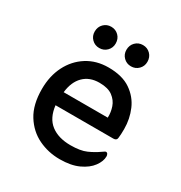

<svg xmlns="http://www.w3.org/2000/svg" viewBox="-130 -608 672 713"><g transform="rotate(30 206.0 -252.0)"><path d="M100 -467Q100 -487 113 -500Q126 -513 145 -513Q164 -513 177 -500Q190 -487 190 -467Q190 -448 177 -435Q164 -422 145 -422Q126 -422 113 -435Q100 -448 100 -467ZM236 -467Q236 -487 249 -500Q262 -513 281 -513Q300 -513 313 -500Q326 -487 326 -467Q326 -448 313 -435Q300 -422 281 -422Q262 -422 249 -435Q236 -448 236 -467ZM111 -157Q117 -105 149 -80.5Q181 -56 233 -56Q275 -56 300 -67Q325 -78 346 -93Q350 -95 353.5 -98Q357 -101 360 -101Q365 -101 367.5 -96.5Q370 -92 370 -87Q370 -66 353.5 -43.5Q337 -21 304.5 -6Q272 9 224 9Q175 9 132.5 -11.5Q90 -32 63.5 -74.5Q37 -117 37 -184Q37 -240 59 -283.5Q81 -327 120.5 -352Q160 -377 212 -377Q271 -377 307 -352.5Q343 -328 359.5 -289.5Q376 -251 376 -208Q376 -195 375.5 -186Q375 -177 374 -169Q373 -157 359 -157ZM113 -214H302Q303 -237 295.5 -259Q288 -281 268 -296Q248 -311 211 -311Q169 -311 143.5 -285.5Q118 -260 113 -214Z"/></g></svg>

Font: Zain
Style: Regular
Weight: 400
Designer: Zain,Boutros
Foundry: Mobile Telecommunications Company (Zain), 2024
Version: Version 1.51; ttfautohint (v1.8.4)